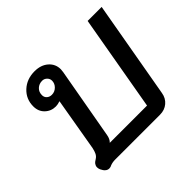

<svg xmlns="http://www.w3.org/2000/svg" viewBox="-146 -780 969 969"><g transform="rotate(-45 338.0 -296.0)"><path d="M127 11Q105 11 91 -19Q87 -28 87 -37Q87 -47 93 -55.5Q99 -64 113 -72Q124 -79 130 -91Q136 -103 140 -122L189 -407Q171 -401 158 -401Q124 -401 100.5 -423.5Q77 -446 77 -482Q77 -534 114 -568.5Q151 -603 207 -603Q252 -603 280 -578.5Q308 -554 308 -516Q308 -509 306 -497L238 -116Q234 -92 220 -79H486L576 -593H676L584 -71Q579 -39 556 -19.5Q533 0 500 0H179Q161 0 145 6Q137 11 127 11ZM236 -507Q236 -521 225.5 -531.5Q215 -542 200 -542Q178 -542 163 -528Q148 -514 148 -491Q148 -476 158.5 -466.5Q169 -457 185 -457Q206 -457 221 -472Q236 -487 236 -507Z"/></g></svg>

Font: Niramit Medium
Style: Italic
Weight: 500
Italic angle: -10°
Designer: Katatrad Aksorn Co.,Ltd.
Foundry: Cadson Demak Co.,Ltd.
Version: Version 1.000; ttfautohint (v1.6)